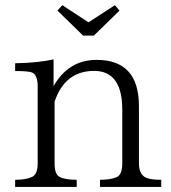

<svg xmlns="http://www.w3.org/2000/svg" viewBox="-20 -739 668 749"><path d="M39.1 -9.8V-37.6Q81.5 -37.6 105 -48.8Q127 -59.1 127 -102.1V-401.4Q127 -447.3 105 -456.1Q91.3 -461.9 39.1 -461.9V-492.2Q127.4 -493.7 189 -507.3V-403.3Q247.6 -505.4 356.9 -505.4Q522 -505.4 522 -325.2V-102.1Q522 -61.5 545.9 -47.9Q563 -37.6 608.9 -37.6V-9.8H370.1V-37.6Q413.6 -37.6 437 -48.8Q457 -59.6 457 -102.1V-311Q457 -462.4 347.2 -462.4Q233.4 -462.4 192.9 -342.3V-102.1Q192.9 -60.5 210.9 -49.8Q231.9 -37.6 279.3 -37.6V-9.8ZM223.1 -718.8 325.2 -651.9 428.2 -718.8 446.3 -697.8 346.2 -600.1H304.2L204.1 -697.8Z"/></svg>

Font: I.Ming
Style: Regular
Weight: 400
Designer: Ichiten Fonts Project
Version: Version 5.10 Mar 24, 2018